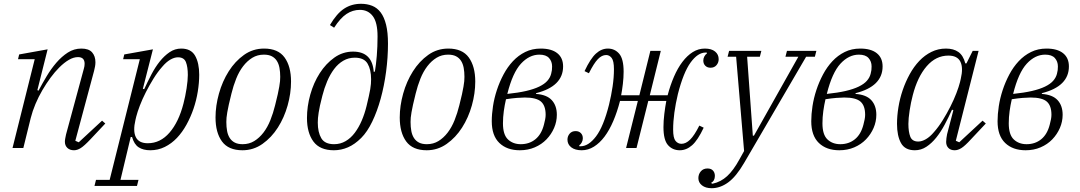

<svg xmlns="http://www.w3.org/2000/svg" viewBox="-20 -780 5690 1012"><path d="M370 12Q348 12 335 -0.5Q322 -13 322 -33Q322 -41 324 -51Q326 -61 328 -71L422 -418Q426 -431 426 -444Q426 -479 391 -479Q368 -479 343 -464.5Q318 -450 292 -424Q269 -401 246.5 -370.5Q224 -340 203.5 -305Q183 -270 167 -232Q151 -194 142 -158L103 0H46L163 -468H75L81 -493L231 -520L177 -305L183 -302Q202 -338 225.5 -377.5Q249 -417 277 -449.5Q305 -482 337.5 -503Q370 -524 409 -524Q448 -524 465.5 -504Q483 -484 483 -452Q483 -441 481 -430Q479 -419 476 -407L377 -38L395 -30L518 -144L535 -129L457 -46Q424 -11 405.5 0.5Q387 12 370 12Z M486 168H558L717 -468H629L635 -493L786 -520L733 -312L740 -310Q758 -349 778 -387.5Q798 -426 822 -456Q846 -486 874 -505Q902 -524 935 -524Q987 -524 1008.5 -486Q1030 -448 1030 -386Q1030 -344 1022.5 -297.5Q1015 -251 1000 -207Q985 -163 963 -123Q941 -83 912.5 -53Q884 -23 848.5 -5.5Q813 12 772 12Q735 12 711 -3.5Q687 -19 676 -58H669L615 168H710L702 200H478ZM759 -25Q825 -25 873.5 -81Q922 -137 947 -234Q957 -272 963.5 -314.5Q970 -357 970 -385Q970 -427 960 -452.5Q950 -478 918 -478Q899 -478 877.5 -465.5Q856 -453 835 -428Q811 -401 789 -365.5Q767 -330 748.5 -293.5Q730 -257 717 -223Q704 -189 698 -165L694 -148Q680 -89 696 -57Q712 -25 759 -25Z M1259 -20Q1293 -20 1320 -36.5Q1347 -53 1368.5 -81Q1390 -109 1405 -146.5Q1420 -184 1430 -225Q1439 -259 1444 -283Q1449 -307 1452 -323.5Q1455 -340 1456 -352Q1457 -364 1457 -375Q1457 -401 1453 -422.5Q1449 -444 1439 -459.5Q1429 -475 1412.5 -483.5Q1396 -492 1371 -492Q1337 -492 1310 -475.5Q1283 -459 1261.5 -431Q1240 -403 1225 -365.5Q1210 -328 1200 -287Q1191 -252 1186 -228.5Q1181 -205 1178 -188.5Q1175 -172 1174 -160Q1173 -148 1173 -137Q1173 -111 1177 -89.5Q1181 -68 1191 -52.5Q1201 -37 1217.5 -28.5Q1234 -20 1259 -20ZM1258 12Q1184 12 1150 -34.5Q1116 -81 1116 -161Q1116 -222 1134 -286.5Q1152 -351 1185.5 -404Q1219 -457 1266 -490.5Q1313 -524 1372 -524Q1446 -524 1480 -477Q1514 -430 1514 -350Q1514 -288 1496 -224Q1478 -160 1444.5 -107.5Q1411 -55 1363.5 -21.5Q1316 12 1258 12Z M1740 12Q1666 12 1632 -34Q1598 -80 1598 -158Q1598 -219 1615.5 -281.5Q1633 -344 1665.5 -394.5Q1698 -445 1742.5 -476.5Q1787 -508 1841 -508Q1942 -508 1950 -401L1956 -403Q1962 -438 1966 -486Q1970 -534 1970 -588Q1970 -662 1945 -695Q1920 -728 1877 -728Q1839 -728 1806.5 -706.5Q1774 -685 1741 -634L1719 -648Q1755 -709 1794 -734.5Q1833 -760 1883 -760Q1915 -760 1941.5 -749.5Q1968 -739 1986.5 -714.5Q2005 -690 2015 -649.5Q2025 -609 2025 -550Q2025 -477 2015 -402Q2005 -327 1986.5 -260Q1968 -193 1942 -139Q1916 -85 1884 -53Q1850 -19 1814 -3.5Q1778 12 1740 12ZM1741 -20Q1774 -20 1801.5 -36Q1829 -52 1850 -80Q1871 -108 1886.5 -144Q1902 -180 1912 -221Q1919 -251 1924 -272.5Q1929 -294 1931.5 -310Q1934 -326 1935 -338Q1936 -350 1936 -362Q1936 -413 1917.5 -444.5Q1899 -476 1850 -476Q1817 -476 1789.5 -460Q1762 -444 1741 -416Q1720 -388 1704.5 -351.5Q1689 -315 1679 -275Q1671 -245 1666.5 -223.5Q1662 -202 1659.5 -186Q1657 -170 1656 -158Q1655 -146 1655 -134Q1655 -83 1673.5 -51.5Q1692 -20 1741 -20Z M2230 -20Q2264 -20 2291 -36.5Q2318 -53 2339.5 -81Q2361 -109 2376 -146.5Q2391 -184 2401 -225Q2410 -259 2415 -283Q2420 -307 2423 -323.5Q2426 -340 2427 -352Q2428 -364 2428 -375Q2428 -401 2424 -422.5Q2420 -444 2410 -459.5Q2400 -475 2383.5 -483.5Q2367 -492 2342 -492Q2308 -492 2281 -475.5Q2254 -459 2232.5 -431Q2211 -403 2196 -365.5Q2181 -328 2171 -287Q2162 -252 2157 -228.5Q2152 -205 2149 -188.5Q2146 -172 2145 -160Q2144 -148 2144 -137Q2144 -111 2148 -89.5Q2152 -68 2162 -52.5Q2172 -37 2188.5 -28.5Q2205 -20 2230 -20ZM2229 12Q2155 12 2121 -34.5Q2087 -81 2087 -161Q2087 -222 2105 -286.5Q2123 -351 2156.5 -404Q2190 -457 2237 -490.5Q2284 -524 2343 -524Q2417 -524 2451 -477Q2485 -430 2485 -350Q2485 -288 2467 -224Q2449 -160 2415.5 -107.5Q2382 -55 2334.5 -21.5Q2287 12 2229 12Z M2720 12Q2652 12 2612 -26.5Q2572 -65 2572 -141Q2572 -178 2578.5 -220.5Q2585 -263 2599 -305.5Q2613 -348 2634 -387.5Q2655 -427 2683.5 -457.5Q2712 -488 2748.5 -506Q2785 -524 2830 -524Q2887 -524 2917.5 -499.5Q2948 -475 2948 -430Q2948 -325 2806 -289L2805 -285Q2862 -281 2888.5 -252Q2915 -223 2915 -175Q2915 -139 2900.5 -105.5Q2886 -72 2860.5 -45.5Q2835 -19 2799 -3.5Q2763 12 2720 12ZM2725 -20Q2770 -20 2802 -46Q2834 -72 2847 -123Q2851 -138 2853.5 -151Q2856 -164 2856 -175Q2856 -223 2831.5 -244.5Q2807 -266 2746 -266Q2730 -266 2704.5 -264Q2679 -262 2647 -257Q2640 -227 2635.5 -194.5Q2631 -162 2631 -130Q2631 -70 2657.5 -45Q2684 -20 2725 -20ZM2823 -492Q2770 -492 2726 -444.5Q2682 -397 2654 -285Q2712 -291 2753 -300.5Q2794 -310 2822 -323.5Q2850 -337 2865 -354Q2880 -371 2885 -391Q2888 -402 2889 -410.5Q2890 -419 2890 -430Q2890 -456 2874 -474Q2858 -492 2823 -492Z M3046 12Q3011 12 2991 -3.5Q2971 -19 2971 -44Q2971 -62 2982.5 -75.5Q2994 -89 3014 -89Q3031 -89 3041.5 -78.5Q3052 -68 3052 -51Q3052 -40 3046.5 -29.5Q3041 -19 3033 -14L3034 -9H3040Q3082 -9 3121.5 -61Q3161 -113 3190 -228Q3202 -277 3209 -324.5Q3216 -372 3216 -415Q3216 -459 3204 -474.5Q3192 -490 3175 -490Q3152 -490 3131 -468Q3110 -446 3084 -394L3061 -405Q3092 -471 3121 -497.5Q3150 -524 3184 -524Q3220 -524 3243.5 -497Q3267 -470 3267 -402Q3267 -371 3263 -337.5Q3259 -304 3254 -278H3350L3408 -512H3463L3405 -278H3499Q3513 -331 3532.5 -376Q3552 -421 3577 -454Q3602 -487 3631.5 -505.5Q3661 -524 3695 -524Q3730 -524 3749 -508.5Q3768 -493 3768 -468Q3768 -450 3756.5 -436.5Q3745 -423 3725 -423Q3708 -423 3697.5 -433.5Q3687 -444 3687 -461Q3687 -472 3692.5 -482.5Q3698 -493 3706 -498L3705 -503H3699Q3658 -503 3620 -450.5Q3582 -398 3553 -284Q3541 -234 3534.5 -186.5Q3528 -139 3528 -97Q3528 -53 3540.5 -37.5Q3553 -22 3572 -22Q3595 -22 3617.5 -44Q3640 -66 3666 -118L3689 -107Q3658 -41 3628 -14.5Q3598 12 3563 12Q3525 12 3501 -15Q3477 -42 3477 -110Q3477 -142 3481.5 -179.5Q3486 -217 3492 -248H3397L3335 0H3280L3342 -248H3248Q3233 -190 3212.5 -142Q3192 -94 3166.5 -60Q3141 -26 3110.5 -7Q3080 12 3046 12Z M3731 212Q3699 212 3680 197Q3661 182 3661 159Q3661 138 3674 123Q3687 108 3709 108Q3728 108 3738 119Q3748 130 3748 147Q3748 173 3728 184L3733 188H3737Q3779 179 3812.5 148.5Q3846 118 3878 59L3902 16L3860 -481H3815L3823 -512H3993L3985 -481H3918L3948 -65H3954L4188 -481H4120L4128 -512H4283L4275 -481H4229L3902 79Q3860 151 3818 181.5Q3776 212 3731 212Z M4404 12Q4336 12 4296 -26.5Q4256 -65 4256 -141Q4256 -178 4262.5 -220.5Q4269 -263 4283 -305.5Q4297 -348 4318 -387.5Q4339 -427 4367.5 -457.5Q4396 -488 4432.5 -506Q4469 -524 4514 -524Q4571 -524 4601.5 -499.5Q4632 -475 4632 -430Q4632 -325 4490 -289L4489 -285Q4546 -281 4572.5 -252Q4599 -223 4599 -175Q4599 -139 4584.5 -105.5Q4570 -72 4544.5 -45.5Q4519 -19 4483 -3.5Q4447 12 4404 12ZM4409 -20Q4454 -20 4486 -46Q4518 -72 4531 -123Q4535 -138 4537.5 -151Q4540 -164 4540 -175Q4540 -223 4515.5 -244.5Q4491 -266 4430 -266Q4414 -266 4388.5 -264Q4363 -262 4331 -257Q4324 -227 4319.5 -194.5Q4315 -162 4315 -130Q4315 -70 4341.5 -45Q4368 -20 4409 -20ZM4507 -492Q4454 -492 4410 -444.5Q4366 -397 4338 -285Q4396 -291 4437 -300.5Q4478 -310 4506 -323.5Q4534 -337 4549 -354Q4564 -371 4569 -391Q4572 -402 4573 -410.5Q4574 -419 4574 -430Q4574 -456 4558 -474Q4542 -492 4507 -492Z M4802 12Q4750 12 4729 -26Q4708 -64 4708 -127Q4708 -169 4715.5 -215Q4723 -261 4738 -305Q4753 -349 4775 -389Q4797 -429 4825.5 -459Q4854 -489 4889.5 -506.5Q4925 -524 4966 -524Q5006 -524 5031.5 -506Q5057 -488 5068 -446H5074L5107 -512H5138L5018 -38L5036 -30L5159 -144L5176 -129L5098 -46Q5066 -11 5047.5 0.5Q5029 12 5012 12Q4991 12 4979 0Q4967 -12 4967 -32Q4967 -40 4968.5 -52Q4970 -64 4972 -73L5005 -199L4998 -202Q4980 -162 4959.5 -123.5Q4939 -85 4915 -55Q4891 -25 4863 -6.5Q4835 12 4802 12ZM4820 -34Q4839 -34 4860.5 -46.5Q4882 -59 4903 -84Q4927 -111 4949 -146.5Q4971 -182 4989.5 -218.5Q5008 -255 5021 -289Q5034 -323 5040 -347L5044 -364Q5058 -423 5042 -455Q5026 -487 4979 -487Q4913 -487 4864.5 -431Q4816 -375 4791 -278Q4781 -240 4774.5 -197.5Q4768 -155 4768 -127Q4768 -85 4778 -59.5Q4788 -34 4820 -34Z M5386 12Q5318 12 5278 -26.5Q5238 -65 5238 -141Q5238 -178 5244.5 -220.5Q5251 -263 5265 -305.5Q5279 -348 5300 -387.5Q5321 -427 5349.5 -457.5Q5378 -488 5414.5 -506Q5451 -524 5496 -524Q5553 -524 5583.5 -499.5Q5614 -475 5614 -430Q5614 -325 5472 -289L5471 -285Q5528 -281 5554.5 -252Q5581 -223 5581 -175Q5581 -139 5566.5 -105.5Q5552 -72 5526.5 -45.5Q5501 -19 5465 -3.5Q5429 12 5386 12ZM5391 -20Q5436 -20 5468 -46Q5500 -72 5513 -123Q5517 -138 5519.5 -151Q5522 -164 5522 -175Q5522 -223 5497.5 -244.5Q5473 -266 5412 -266Q5396 -266 5370.5 -264Q5345 -262 5313 -257Q5306 -227 5301.5 -194.5Q5297 -162 5297 -130Q5297 -70 5323.5 -45Q5350 -20 5391 -20ZM5489 -492Q5436 -492 5392 -444.5Q5348 -397 5320 -285Q5378 -291 5419 -300.5Q5460 -310 5488 -323.5Q5516 -337 5531 -354Q5546 -371 5551 -391Q5554 -402 5555 -410.5Q5556 -419 5556 -430Q5556 -456 5540 -474Q5524 -492 5489 -492Z"/></svg>

Font: IBM Plex Serif Light
Style: Italic
Weight: 300
Italic angle: -14°
Designer: Mike Abbink, Paul van der Laan, Pieter van Rosmalen
Foundry: Bold Monday
Version: Version 3.001